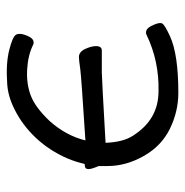

<svg xmlns="http://www.w3.org/2000/svg" viewBox="-10 -515 542 562"><g transform="rotate(-90 261.0 -234.0)"><path d="M270 17Q216 17 165.5 -7.5Q115 -32 85.5 -84Q56 -136 56 -190V-216Q47 -237 47 -246Q47 -257 59 -257H62Q68 -283 78 -307Q101 -360 138 -399.5Q175 -439 221 -462Q260 -482 298 -484Q356 -488 395.5 -478Q435 -468 440.5 -458Q446 -448 439 -429.5Q432 -411 424 -408Q416 -405 411 -408Q381 -423 339 -425.5Q297 -428 262.5 -415Q228 -402 188 -360Q145 -312 131 -255Q318 -267 339 -270Q367 -274 375 -274Q390 -274 398.5 -256Q407 -238 407 -224Q407 -207 394 -207H330Q316 -207 124 -196Q126 -143 146 -114Q193 -41 275 -41Q363 -39 440 -76Q445 -79 453 -76.5Q461 -74 469 -56Q477 -38 473.5 -30.5Q470 -23 435 -7Q382 17 270 17Z"/></g></svg>

Font: LXGW Bright TC
Style: Regular
Weight: 400
Designer: Christian Thalmann (Catharsis Fonts)
Foundry: LXGW / Christian Thalmann (Catharsis Fonts) / Fontworks Inc.
Version: Version 5.501